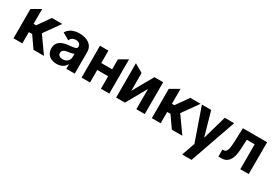

<svg xmlns="http://www.w3.org/2000/svg" viewBox="43 -1597 4060 2847"><g transform="rotate(30 2072.5 -173.5)"><path d="M60.4 -501.8V0H211.6V-193.5H268.1L402.7 0H582.4L387.4 -274.9L580.3 -545.5H402.7L254.3 -333.8H211.6V-589.1Z M620.4 -152.3C620.4 -44.4 697.4 10.3 801.5 10.3C882.1 10.3 934.3 -24.9 960.9 -75.6H965.2V0H1108.7V-367.9C1108.7 -497.9 998.6 -552.6 877.1 -552.6C773.4 -552.6 698.2 -513.5 660.9 -447.4L779.5 -379.3C789.8 -415.5 822.1 -442.1 876.4 -442.1C927.9 -442.1 957.4 -416.2 957.4 -371.4V-369.3C957.4 -334.2 920.1 -329.5 825.3 -320.3C717.3 -310.4 620.4 -274.1 620.4 -152.3ZM853.3 -228.3C886.4 -233 940.3 -240.8 958.5 -252.8V-195C958.5 -137.8 911.2 -94.1 844.8 -94.1C798.3 -94.1 764.9 -115.8 764.9 -157.3C764.9 -199.9 800.1 -220.9 853.3 -228.3Z M1226.2 0H1370.7V-214.1H1557.2V0H1700.6V-586.3L1557.2 -503.6V-333.1H1370.7V-545.5H1226.2Z M1968 0 2163.7 -346.9V0H2307.9V-545.5H2158.7L1962.4 -199.6V-503.6L1817.8 -587V0Z M2429 -501.8V0H2580.3V-193.5H2636.7L2771.3 0H2951L2756 -274.9L2948.9 -545.5H2771.3L2622.9 -333.8H2580.3V-589.1Z M3248.6 241.5 3523.1 -544.7 3362.9 -545.5 3248.9 -144.9H3243.3L3130.3 -545.5H2971.2L3166.9 15.6L3088.1 241.5Z M3567.8 -120 3568.5 0H3614C3729.8 0 3791.2 -76.7 3800.4 -259.9L3808.9 -426.5H3943.5V0H4087.7V-545.5H3672.9L3664.1 -304C3658.7 -165.8 3637.4 -120 3585.9 -120Z"/></g></svg>

Font: Inter-Hewn
Style: Bold
Weight: 700
Designer: Rasmus Andersson
Foundry: rsms
Version: Version 3.012;git-f93a4a705